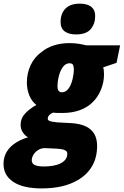

<svg xmlns="http://www.w3.org/2000/svg" viewBox="-83 -800 684 1060"><path d="M147 240.2Q44.9 240.2 -9.3 204.3Q-63.5 168.5 -63.5 105Q-63.5 52.7 -28.8 15.4Q5.9 -22 71.8 -42Q54.7 -51.3 42.7 -69.6Q30.8 -87.9 30.8 -111.3Q30.8 -145.5 54 -171.4Q77.1 -197.3 117.7 -220.7Q92.8 -239.7 79.1 -272.5Q65.4 -305.2 65.4 -345.2Q65.4 -397 86.9 -441.9Q108.4 -486.8 149.4 -515.1Q176.8 -537.6 215.8 -549.8Q254.9 -562 300.8 -562Q329.1 -562 353.8 -557.9Q378.4 -553.7 393.1 -549.8H580.1L560.5 -453.1L486.8 -428.2Q489.3 -419.4 490.2 -409.7Q491.2 -399.9 491.2 -389.2Q491.2 -346.2 474.4 -304.9Q457.5 -263.7 428.7 -235.8Q398.9 -206.5 356.7 -191.4Q314.5 -176.3 261.7 -176.3Q240.7 -176.3 228.8 -176.5Q216.8 -176.8 209.5 -178.2Q196.8 -172.9 188.7 -164.1Q180.7 -155.3 180.7 -144.5Q180.7 -137.2 188.5 -133.3Q193.8 -130.4 204.8 -128.2Q215.8 -126 231.4 -124.5L314 -120.1Q361.3 -116.7 392.1 -101.6Q422.9 -86.4 438 -59.8Q453.1 -33.2 453.1 5.4Q453.1 70.8 424.6 118.7Q396 166.5 344.7 195.3Q307.1 217.3 257.3 228.8Q207.5 240.2 147 240.2ZM159.2 119.1Q185.1 119.1 209.5 115Q233.9 110.8 252 101.6Q268.6 93.3 278.6 80.1Q288.6 66.9 288.6 48.8Q288.6 43.5 286.6 39.3Q284.7 35.2 280.3 32.2Q272.5 26.4 258.5 23.9Q244.6 21.5 225.6 20.5L160.2 17.6Q139.6 19.5 124.3 30.5Q108.9 41.5 100.6 56.2Q92.3 70.8 92.3 85Q92.3 103 108.9 111.1Q125.5 119.1 159.2 119.1ZM259.3 -290.5Q275.9 -290.5 288.8 -303.5Q301.8 -316.4 310.5 -339.8Q319.3 -363.3 323.2 -393.6Q324.7 -406.2 324.7 -416.3Q324.7 -426.3 322.8 -433.1Q321.3 -442.9 315.9 -446.8Q310.5 -450.7 301.8 -450.7Q286.1 -450.7 274.4 -440.9Q262.7 -431.2 254.9 -415.5Q247.1 -399.9 242.4 -381.8Q237.8 -363.8 235.8 -347.2Q234.4 -335 234.4 -325.4Q234.4 -315.9 235.8 -309.1Q240.2 -290.5 259.3 -290.5ZM336.9 -609.9Q297.4 -609.9 274.4 -626.5Q251.5 -643.1 251.5 -678.7Q251.5 -725.6 278.6 -752.7Q305.7 -779.8 356.9 -779.8Q381.8 -779.8 400.9 -773.2Q419.9 -766.6 431.2 -751.5Q442.4 -736.3 442.4 -710.4Q442.4 -668 417.5 -638.9Q392.6 -609.9 336.9 -609.9Z"/></svg>

Font: Open Sans SemiCondensed ExtraBold
Style: Italic
Weight: 800
Width: 4
Italic angle: -12°
Designer: Monotype Design Team
Foundry: Monotype Imaging Inc.
Version: Version 3.003